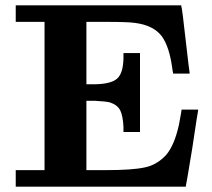

<svg xmlns="http://www.w3.org/2000/svg" viewBox="-20 -700 796 720"><path d="M336 -384Q396 -385 419 -405Q442 -425 443 -482V-501H505V-205H443V-224Q441 -265 431 -286Q420 -307 392 -316Q376 -320 336 -322H304V-62H375Q476 -62 522 -72Q568 -81 603 -119Q634 -155 651 -232Q661 -285 661 -289H723V-286Q722 -285 701 -144Q678 -4 677 -3V0H39V-62H147V-618H39V-680H660V-676Q663 -670 676 -552Q690 -429 691 -428V-424H629V-428Q628 -429 626 -444Q615 -526 586 -565Q555 -605 487 -614Q462 -618 374 -618H304V-384Z"/></svg>

Font: KaTeX_Main
Style: Bold
Weight: 700
Version: Version